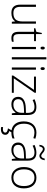

<svg xmlns="http://www.w3.org/2000/svg" viewBox="1572 -2372 1040 4225"><g transform="rotate(90 2092.5 -260.0)"><path d="M501 0H460L451.2 -73.2H448.2Q396 9.8 264.2 9.8Q83 9.8 83 -184.1V-530.8H130.9V-187Q130.9 -107.4 164.3 -70.8Q197.8 -34.2 269 -34.2Q363.3 -34.2 408.2 -82Q453.1 -129.9 453.1 -237.8V-530.8H501Z M730 -530.8H885.7V-488.8H730V-152.8Q730 -91.8 751.5 -62.5Q772.9 -33.2 819.3 -33.2Q865.7 -33.2 898.9 -41V-2Q863.8 9.8 817.9 9.8Q747.6 9.8 714.1 -27.8Q680.7 -65.4 680.7 -146V-488.8H602.1V-517.1L680.7 -539.1L705.1 -659.2H730Z M1037.6 -725.1Q1052.7 -725.1 1061.3 -712.9Q1069.8 -700.7 1069.8 -678.5Q1069.8 -656.2 1061.3 -643.6Q1052.7 -630.9 1037.6 -630.9Q1006.8 -630.9 1006.8 -678Q1006.8 -725.1 1037.6 -725.1ZM1062 0H1013.7V-530.8H1062Z M1288.1 0H1239.7V-759.8H1288.1Z M1489.7 -725.1Q1504.9 -725.1 1513.4 -712.9Q1522 -700.7 1522 -678.5Q1522 -656.2 1513.4 -643.6Q1504.9 -630.9 1489.7 -630.9Q1459 -630.9 1459 -678Q1459 -725.1 1489.7 -725.1ZM1514.2 0H1465.8V-530.8H1514.2Z M2022 -43V0H1643.1V-30.8L1958 -487.3H1666V-530.8H2021V-500L1704.1 -43Z M2164.1 -499Q2251.5 -540 2338.1 -540Q2424.8 -540 2467.8 -494.4Q2510.7 -448.7 2510.7 -353V0H2475.1L2462.9 -84H2459Q2418.5 -32.2 2376.7 -11.2Q2335 9.8 2276.9 9.8Q2198.7 9.8 2155 -30Q2111.3 -69.8 2111.3 -144.3Q2111.3 -218.8 2176.3 -261.7Q2241.2 -304.7 2363.8 -307.1L2464.8 -310.1V-345.2Q2464.8 -422.4 2433.6 -460.2Q2402.3 -498 2332.5 -498Q2262.7 -498 2182.1 -457ZM2163.1 -139.2Q2163.1 -89.4 2193.6 -61.8Q2224.1 -34.2 2279.8 -34.2Q2364.7 -34.2 2413.8 -83Q2462.9 -131.8 2462.9 -217.8V-270L2370.1 -266.1Q2258.3 -260.7 2210.7 -231.2Q2163.1 -201.7 2163.1 -139.2Z M2900.9 -497.1Q2803.7 -497.1 2753.2 -437Q2702.6 -377 2702.6 -266.4Q2702.6 -155.8 2752.9 -95Q2803.2 -34.2 2893.6 -34.2Q2964.8 -34.2 3027.8 -60.1V-15.1Q2977.5 9.8 2894.5 9.8H2891.6L2864.7 57.1Q2946.8 75.2 2946.8 142.1Q2946.8 190.4 2914.1 215.3Q2881.3 240.2 2821.8 240.2Q2789.1 240.2 2775.9 234.9V191.9Q2790 196.8 2824.5 196.8Q2858.9 196.8 2878.9 183.1Q2898.9 169.4 2898.9 144Q2898.9 98.1 2804.7 85L2846.7 6.3Q2753.9 -8.3 2702.9 -78.4Q2651.9 -148.4 2651.9 -262.2Q2651.9 -393.6 2718.5 -467.3Q2785.2 -541 2901.9 -541Q2971.2 -541 3033.7 -517.1L3020.5 -474.1Q2950.7 -497.1 2900.9 -497.1Z M3409.2 -606.9Q3390.6 -606.9 3371.6 -616.5Q3352.5 -626 3331.3 -643.8Q3310.1 -661.6 3302.2 -667Q3280.3 -683.1 3260 -683.1Q3239.7 -683.1 3225.3 -665.8Q3210.9 -648.4 3202.1 -606.9H3166.5Q3171.4 -661.1 3197.3 -692.1Q3223.1 -723.1 3264.2 -723.1Q3278.8 -723.1 3294.2 -716.8Q3309.6 -710.4 3319.6 -703.4Q3329.6 -696.3 3345.5 -683.3Q3361.3 -670.4 3369.6 -664.1Q3392.1 -647 3409.2 -647Q3454.6 -647 3470.2 -723.1H3507.3Q3499.5 -667 3473.9 -637Q3448.2 -606.9 3409.2 -606.9ZM3168.9 -499Q3256.3 -540 3343 -540Q3429.7 -540 3472.7 -494.4Q3515.6 -448.7 3515.6 -353V0H3480L3467.8 -84H3463.9Q3424.3 -33.2 3382.1 -11.7Q3339.8 9.8 3281.7 9.8Q3204.1 9.8 3160.4 -30.3Q3116.7 -70.3 3116.7 -141.1Q3116.7 -218.8 3181.4 -261.7Q3246.1 -304.7 3368.7 -307.1L3469.7 -310.1V-345.2Q3469.7 -422.4 3438.5 -460.2Q3407.2 -498 3336.7 -498Q3266.1 -498 3187 -457ZM3168 -139.2Q3168 -89.4 3198.5 -61.8Q3229 -34.2 3284.7 -34.2Q3370.1 -34.2 3418.9 -83Q3467.8 -131.8 3467.8 -217.8V-270L3375 -266.1Q3263.7 -260.7 3215.8 -231.2Q3168 -201.7 3168 -139.2Z M3656.2 -266.1Q3656.2 -395.5 3719.2 -468.3Q3782.2 -541 3891.8 -541Q4001.5 -541 4063.7 -467.3Q4126 -393.6 4126 -264.9Q4126 -136.2 4063 -63.2Q4000 9.8 3889.2 9.8Q3886.7 9.8 3883.8 9.8Q3782.7 9.8 3719.5 -64.9Q3656.2 -139.6 3656.2 -258.8Q3656.2 -262.7 3656.2 -266.1ZM3754.9 -95.2Q3803.2 -34.2 3891.1 -34.2Q3979 -34.2 4026.9 -95.2Q4074.7 -156.2 4074.7 -266.4Q4074.7 -376.5 4026.1 -436.8Q3977.5 -497.1 3889.9 -497.1Q3802.2 -497.1 3754.6 -436.8Q3707 -376.5 3707 -266.8Q3707 -157.2 3754.9 -95.2Z"/></g></svg>

Font: Open Sans Hebrew Light
Style: Regular
Weight: 300
Foundry: Ascender Corporation, Yanek Iontef
Version: Version 2.001;PS 002.001;hotconv 1.0.70;makeotf.lib2.5.58329